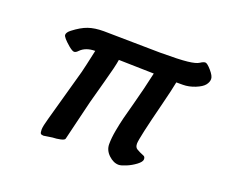

<svg xmlns="http://www.w3.org/2000/svg" viewBox="-104 -771 1126 949"><g transform="rotate(20 458.5 -296.0)"><path d="M243.7 0 199.2 6.8Q188.5 6.8 184.1 2.7Q179.7 -1.5 179.7 -18.8Q179.7 -36.1 192.4 -80.1Q261.7 -327.1 268.8 -354.7Q275.9 -382.3 295.9 -474.6Q245.6 -474.1 218.8 -446.3Q208 -434.6 198.7 -434.6Q189.5 -434.6 169.9 -450.7Q128.9 -485.4 128.9 -498.5Q128.9 -511.7 147.9 -526.4Q187.5 -557.1 221.2 -568.8Q254.9 -580.6 302.7 -580.6L599.6 -576.2Q700.2 -576.2 743.2 -581.1Q786.1 -585.9 801.8 -596.4Q817.4 -606.9 827.4 -606.9Q837.4 -606.9 859.6 -581.3Q881.8 -555.7 881.8 -539.6Q881.8 -523.4 869.4 -507.6Q856.9 -491.7 824.2 -478.5Q791.5 -465.3 759.8 -465.3H725.6Q718.8 -428.2 696.3 -338.9Q646.5 -143.6 646.5 -114.7Q646.5 -95.7 658.2 -88.4Q673.3 -79.1 696.8 -69.8Q705.6 -66.4 705.6 -53.2Q705.6 -40 682.9 -22.9Q660.2 -5.9 634.5 4.6Q608.9 15.1 596.7 15.1Q569.3 15.1 543.7 -9Q518.1 -33.2 518.1 -65.4Q518.1 -97.7 525.4 -137.7Q532.7 -177.7 540.8 -209.7Q548.8 -241.7 563 -293Q586.4 -378.9 606 -468.3Q436 -472.2 420.9 -472.7Q415.5 -436.5 391.1 -349.1Q366.7 -261.7 358.4 -229Q350.1 -196.3 330.3 -113.3Q310.5 -30.3 307.1 -17.1Q305.2 -9.3 284.7 -4.9Q264.2 -0.5 243.7 0Z"/></g></svg>

Font: Sonsie One
Style: Regular
Weight: 400
Designer: Riccardo De Franceschi
Foundry: Sorkin Type Co
Version: Version 1.003